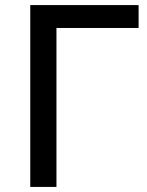

<svg xmlns="http://www.w3.org/2000/svg" viewBox="-20 -735 580 755"><path d="M99 0V-715H525V-625H202V0Z"/></svg>

Font: Wix Madefor Text Medium
Style: Regular
Weight: 500
Designer: Dalton Maag Ltd
Foundry: Dalton Maag Ltd
Version: Version 3.100